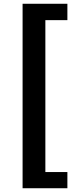

<svg xmlns="http://www.w3.org/2000/svg" viewBox="-20 -827 429 1020"><path d="M100 173V-807H338V-720H221V87H338V173Z"/></svg>

Font: Noto Sans SC ExtraBold
Style: Regular
Weight: 800
Designer: Ryoko NISHIZUKA 西塚涼子 (kana, bopomofo & ideographs); Paul D. Hunt (Latin, Greek & Cyrillic); Sandoll Communications 산돌커뮤니
Foundry: Adobe
Version: Version 2.004-H2;hotconv 1.0.118;makeotfexe 2.5.65603